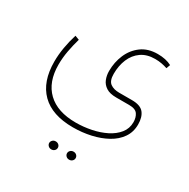

<svg xmlns="http://www.w3.org/2000/svg" viewBox="-162 -463 1000 1016"><g transform="rotate(30 338.5 44.5)"><path d="M363.8 379.9Q363.8 370.1 371.3 362.8Q378.9 355.5 390.1 355.5Q401.4 355.5 408.9 362.5Q416.5 369.6 416.5 379.9Q416.5 390.1 408.9 397.2Q401.4 404.3 390.1 404.3Q378.9 404.3 371.3 397Q363.8 389.6 363.8 379.9ZM254.9 379.9Q254.9 370.1 262.5 362.8Q270 355.5 281.2 355.5Q292.5 355.5 300 362.5Q307.6 369.6 307.6 379.9Q307.6 390.1 300 397.2Q292.5 404.3 281.2 404.3Q270 404.3 262.5 397Q254.9 389.6 254.9 379.9ZM321.8 246.1Q194.3 246.1 128.7 180.9Q63 115.7 63 -6.8Q63 -48.3 70.6 -92.8Q78.1 -137.2 91.8 -180.7L117.7 -170.9Q106 -130.4 98.1 -87.9Q90.3 -45.4 90.3 -3.9Q90.3 102.1 150.1 159.4Q210 216.8 321.8 216.8Q369.1 216.8 416 207.3Q462.9 197.8 501.5 178.5Q540 159.2 563.2 130.1Q586.4 101.1 586.4 62.5Q586.4 33.7 573 14.2Q559.6 -5.4 521 -5.4H441.9Q402.3 -5.4 379.9 -20Q357.4 -34.7 348.1 -58.1Q338.9 -81.5 338.9 -107.9Q338.9 -162.1 359.1 -209.2Q379.4 -256.3 419.2 -285.6Q459 -314.9 518.1 -314.9Q568.4 -314.9 603 -296.4L594.2 -272.5Q577.6 -278.3 559.1 -281.7Q540.5 -285.2 519 -285.2Q468.8 -285.2 435.1 -261.5Q401.4 -237.8 384.5 -197.5Q367.7 -157.2 367.7 -107.4Q367.7 -65.4 388.2 -50.3Q408.7 -35.2 441.9 -35.2H521Q572.8 -35.2 593.3 -9.8Q613.8 15.6 613.8 60.5Q613.8 106.9 589.6 141.8Q565.4 176.8 523.9 199.7Q482.4 222.7 430.2 234.4Q377.9 246.1 321.8 246.1Z"/></g></svg>

Font: Vazirmatn RD FD Thin
Style: Regular
Weight: 100
Designer: Saber Rastikerdar
Foundry: Saber Rastikerdar
Version: Version 33.003